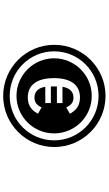

<svg xmlns="http://www.w3.org/2000/svg" viewBox="249 -1010 701 1240"><g transform="rotate(90 600.0 -390.5)"><path d="M312 -389C312 -548 441 -676 600 -676C758 -676 887 -548 887 -389C887 -230 758 -102 600 -102C441 -102 312 -230 312 -389ZM610 -219C528 -219 485 -280 485 -388C485 -495 528 -556 610 -556C671 -556 697 -523 715 -491L674 -467C662 -494 645 -514 611 -514C571 -514 548 -487 541 -443H646V-407H539V-368H646V-332H541C548 -288 571 -262 611 -262C645 -262 662 -281 674 -308L715 -285C697 -252 671 -219 610 -219ZM357 -389C357 -255 466 -146 600 -146C734 -146 842 -255 842 -389C842 -523 734 -632 600 -632C466 -632 357 -523 357 -389ZM270 -390C270 -208 418 -60 600 -60C782 -60 930 -208 930 -390C930 -573 782 -721 600 -721C418 -721 270 -573 270 -390Z"/></g></svg>

Font: CryptoKit_GRILLE 1.4
Style: Regular
Weight: 400
Monospace: yes
Designer: Oceane Juvin
Foundry: http://www.head-geneve.ch
Version: Version 1.004